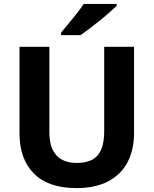

<svg xmlns="http://www.w3.org/2000/svg" viewBox="-20 -954 787 984"><path d="M667 -272Q667 -188 634.5 -124.5Q602 -61 536 -25.5Q470 10 371 10Q228 10 154 -64.5Q80 -139 80 -270V-714H233V-278Q233 -198 268.5 -158.5Q304 -119 374 -119Q424 -119 455 -137Q486 -155 500 -191Q514 -227 514 -279V-714H667ZM578 -924Q563 -910 540 -889.5Q517 -869 490 -847.5Q463 -826 437.5 -806.5Q412 -787 393 -774H293V-787Q309 -806 330.5 -832Q352 -858 373.5 -885Q395 -912 409 -934H578Z"/></svg>

Font: Noto Sans Khmer
Style: Bold
Weight: 700
Version: Version 2.003